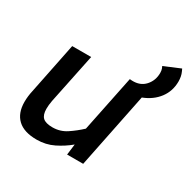

<svg xmlns="http://www.w3.org/2000/svg" viewBox="-155 -823 975 983"><g transform="rotate(30 332.5 -332.0)"><path d="M366 -64Q329 -33 283.5 -10.5Q238 12 184 12Q109 12 71.5 -23.5Q34 -59 34 -125Q34 -158 42 -193L103 -494H215L154 -199Q149 -172 149 -150Q149 -114 166 -98.5Q183 -83 223 -83Q268 -83 305 -107.5Q342 -132 375 -163L443 -495L456 -494Q505 -492 533.5 -523.5Q562 -555 562 -600Q562 -614 558 -625L553 -636L648 -676L654 -663Q660 -650 662.5 -636.5Q665 -623 665 -609Q665 -552 632.5 -509Q600 -466 543 -444L453 0H358Z"/></g></svg>

Font: Codetta
Style: Bold Italic
Weight: 700
Italic angle: -11°
Designer: Ulrich Proeller
Foundry: PROSA GmbH
Version: Version 2.00;September 29, 2018;FontCreator 11.5.0.2427 64-b